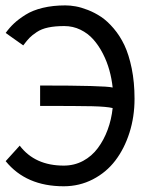

<svg xmlns="http://www.w3.org/2000/svg" viewBox="-20 -667 558 694"><path d="M51.3 -140.6Q106 -68.4 210.4 -68.4Q248.5 -68.4 280.3 -85.4Q312 -102.5 333.7 -131.8Q355.5 -161.1 369.1 -198Q382.8 -234.9 387.2 -276.4Q366.2 -281.7 313.2 -283Q260.3 -284.2 125 -284.2V-357.9Q360.8 -357.9 387.2 -350.6Q383.8 -382.8 375.2 -413.6Q366.7 -444.3 351.8 -473.4Q336.9 -502.4 317.4 -524.4Q297.9 -546.4 270.8 -559.6Q243.7 -572.8 212.4 -572.8Q178.7 -572.8 154.3 -567.6Q129.9 -562.5 112.8 -551Q95.7 -539.6 86.7 -530.3Q77.6 -521 64 -502.9L0.5 -547.9Q14.6 -567.4 30.8 -582.5Q46.9 -597.7 72.5 -613.8Q98.1 -629.9 134.8 -638.7Q171.4 -647.5 216.3 -647.5Q233.9 -647.5 253.4 -644Q272.9 -640.6 297.9 -630.9Q322.8 -621.1 345.5 -606Q368.2 -590.8 390.9 -564.2Q413.6 -537.6 429.7 -503.7Q445.8 -469.7 456.1 -419.7Q466.3 -369.6 466.3 -310.1Q466.3 -245.1 448 -187.5Q429.7 -129.9 397 -86.9Q364.3 -43.9 315.7 -18.8Q267.1 6.3 210.4 6.3Q74.2 6.3 0.5 -84.5Z"/></svg>

Font: FantasqueSansM Nerd Font
Style: Regular
Weight: 400
Monospace: yes
Designer: Jany Belluz
Version: Version 1.8.0 ; ttfautohint (v1.8.2);Nerd Fonts 3.4.0